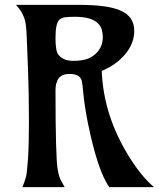

<svg xmlns="http://www.w3.org/2000/svg" viewBox="-20 -767 651 787"><path d="M264.2 -463.9Q207.5 -463.9 207.5 -397Q207.5 -119.6 216.8 -70.3Q222.2 -40.5 230.5 -25.9L245.1 0H71.8Q87.4 -37.1 90.1 -62Q92.8 -86.9 94.7 -115.2Q98.6 -172.9 98.6 -270Q98.6 -387.7 94.7 -484.9L89.4 -619.1Q87.4 -669.9 80.6 -689.9Q69.8 -721.7 45.4 -747.1H303.7Q421.9 -747.1 474.6 -723.6Q530.3 -699.2 530.3 -640.1Q530.3 -588.4 491.7 -543Q455.6 -501 397 -476.1Q404.3 -288.6 514.6 -116.2Q562 -41.5 611.3 0H428.2Q380.4 -65.4 339.8 -265.1Q326.2 -334.5 322 -380.4Q317.9 -426.3 315.2 -435.8Q312.5 -445.3 306.6 -451.2Q294.9 -463.9 264.2 -463.9ZM380.9 -671.9Q354 -698.2 287.1 -698.2Q262.2 -698.2 246.8 -696.3Q231.4 -694.3 222.7 -685.5Q207.5 -670.9 207.5 -610.8Q207.5 -558.1 218.8 -543.5Q238.8 -517.6 279.3 -517.6Q319.8 -517.6 341.6 -527.1Q363.3 -536.6 376.7 -551Q390.1 -565.4 395.8 -582Q401.4 -598.6 401.4 -614Q401.4 -629.4 397.2 -644.8Q393.1 -660.2 380.9 -671.9Z"/></svg>

Font: Amarante
Style: Regular
Weight: 400
Designer: Karolina Lach
Foundry: Sorkin Type Co.
Version: Version 1.001